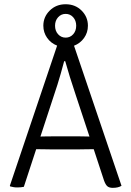

<svg xmlns="http://www.w3.org/2000/svg" viewBox="-20 -900 634 926"><path d="M225.5 -179.5Q223 -179.5 209.2 -179.8Q195.5 -180 179.8 -180.2Q164 -180.5 154.5 -180.5L95 1Q81.5 4 63.5 4Q52.5 4 45 2.5Q37.5 1 29 -1L27.5 -4L255.5 -680Q225.5 -691.5 207.2 -717.5Q189 -743.5 189 -776Q189 -818.5 219.8 -849Q250.5 -879.5 296.5 -879.5Q343 -879.5 373.5 -849Q404 -818.5 404 -776Q404 -743 385.5 -717Q367 -691 337 -679.5L566 -4Q550.5 6 524 6Q507 6 498 -1.5Q489 -9 481.5 -30L432 -180.5Q422.5 -180.5 406.2 -180.2Q390 -180 376 -179.8Q362 -179.5 359.5 -179.5ZM245.5 -776Q245.5 -751 260.2 -734.8Q275 -718.5 296.5 -718.5Q318.5 -718.5 333 -734.8Q347.5 -751 347.5 -776Q347.5 -800.5 333 -816.8Q318.5 -833 296.5 -833Q275 -833 260.2 -816.8Q245.5 -800.5 245.5 -776ZM257 -491.5 175 -241.5Q183 -242 196.2 -242Q209.5 -242 220.8 -242.2Q232 -242.5 234.5 -242.5H352Q355.5 -242.5 377 -242.2Q398.5 -242 411.5 -241.5L345.5 -441Q330.5 -485 317 -528.8Q303.5 -572.5 294.5 -605H289.5Q282 -577 272.5 -543.2Q263 -509.5 257 -491.5Z"/></svg>

Font: Signika Negative SC Light
Style: Regular
Weight: 300
Designer: Anna Giedryś
Foundry: Anna Giedryś
Version: Version 2.000; ttfautohint (v1.8.3) -l 8 -r 50 -G 200 -x 9 -